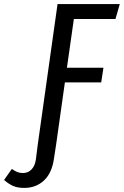

<svg xmlns="http://www.w3.org/2000/svg" viewBox="-146 -709 607 941"><path d="M216 -616 182 -377H361L350 -305H172L129 0L118 71Q108 140 69 176Q30 212 -27 212Q-61 212 -83.5 201.5Q-106 191 -126 173L-88 119Q-72 130 -60.5 134.5Q-49 139 -33 139Q-8 139 9 121Q26 103 30 71L39 0L136 -689H441L420 -616Z"/></svg>

Font: Fira Sans Extra Condensed
Style: Italic
Weight: 400
Width: 3
Italic angle: -8°
Designer: Carrois Corporate & Edenspiekermann AG
Foundry: Carrois Corporate GbR & Edenspiekermann AG
Version: Version 4.203